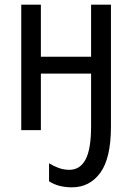

<svg xmlns="http://www.w3.org/2000/svg" viewBox="-20 -557 559 822"><path d="M370 -537V-314H155V-537H71V0H155V-242H370V-17Q370 81 346.5 125.5Q323 170 277 170Q253 170 231 162Q209 154 190 142V219Q229 245 288 245Q364 245 409.5 182.5Q455 120 455 -15V-537Z"/></svg>

Font: Noto Sans Display SemiCondensed
Style: Regular
Weight: 400
Width: 4
Designer: Monotype Design team
Foundry: Monotype Imaging Inc.
Version: 1.000